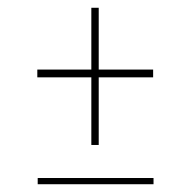

<svg xmlns="http://www.w3.org/2000/svg" viewBox="-20 -474 493 494"><path d="M77 -16H375V0H77ZM76 -295H215V-454H234V-295H374V-275H234V-101H215V-275H76Z"/></svg>

Font: Genos Thin Thin
Style: Regular
Weight: 250
Version: Version 1.010